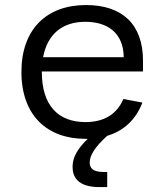

<svg xmlns="http://www.w3.org/2000/svg" viewBox="-20 -539 660 762"><path d="M65 -253.5C65 -81 167 12 319 12H328C288 51 268 85 268 123.5C268 163.5 289.5 203.5 374 203.5H405.5V143.5H391C350.5 143.5 336 129.5 336 106C336 79.5 354.5 46 405.5 0C474 -20.5 521 -67.5 545 -132L469.5 -146C443 -83.5 390.5 -54.5 319 -54.5C211 -54.5 146 -120.5 146 -253.5V-255.5H547.5V-298.5C547.5 -444 463.5 -519 321.5 -519C165 -519 65 -423 65 -253.5ZM151 -312C168 -402.5 226.5 -452.5 318.5 -452.5C405 -452.5 470 -410 471 -312Z"/></svg>

Font: Monaspace Neon Light
Style: Regular
Weight: 300
Designer: Riley Cran & the Lettermatic Team
Foundry: Lettermatic
Version: Version 1.200 (Monaspace Neon)